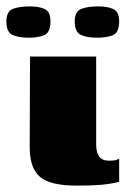

<svg xmlns="http://www.w3.org/2000/svg" viewBox="-65 -576 401 601"><path d="M175 5Q93 5 60.5 -22Q28 -49 28 -116L29 -399H236V-124Q236 -99 245.5 -86Q255 -73 276 -73Q293 -73 299.5 -75.5Q306 -78 308 -79V-7Q303 -6 290.5 -3Q278 0 251 2.5Q224 5 175 5ZM239 -458Q208 -458 188.5 -466.5Q169 -475 169 -509Q169 -541 190 -548.5Q211 -556 242 -556Q272 -556 290 -547.5Q308 -539 308 -509Q308 -475 289.5 -466.5Q271 -458 239 -458ZM25 -458Q-6 -458 -25.5 -466.5Q-45 -475 -45 -509Q-45 -541 -24 -548.5Q-3 -556 28 -556Q58 -556 75.5 -547.5Q93 -539 93 -509Q93 -475 74.5 -466.5Q56 -458 25 -458Z"/></svg>

Font: Genos Thin Black
Style: Regular
Weight: 900
Version: Version 1.010